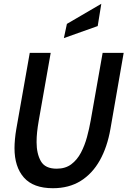

<svg xmlns="http://www.w3.org/2000/svg" viewBox="-20 -979 672 1013"><path d="M259 14Q156 14 106.2 -42.2Q56.5 -98.5 56.5 -197.5Q56.5 -218.5 59 -245.5Q61.5 -272.5 66 -298L137 -700H247.5L184.5 -343Q178.5 -308.5 175.8 -282.2Q173 -256 173 -229Q173 -168.5 195.5 -128.8Q218 -89 279 -89Q325 -89 356 -112.2Q387 -135.5 407 -173.5Q427 -211.5 439 -256Q451 -300.5 458.5 -343L521.5 -700H632.5L562.5 -298Q546 -203.5 506.8 -133.2Q467.5 -63 405.8 -24.5Q344 14 259 14ZM317 -778 333 -853 514.5 -959 495.5 -841.5Z"/></svg>

Font: Cabin Condensed SemiBold
Style: Italic
Weight: 600
Width: 3
Italic angle: -10°
Designer: Pablo Impallari
Foundry: Pablo Impallari. http://www.impallari.com Igino Marini. http://www.ikern.com
Version: Version 3.001; ttfautohint (v1.8.3)